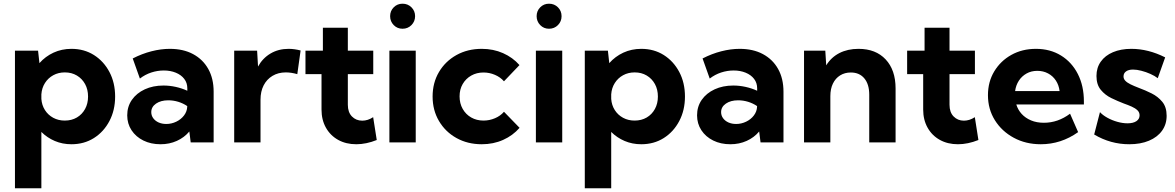

<svg xmlns="http://www.w3.org/2000/svg" viewBox="-20 -758 6255 1022"><path d="M200.2 244.1H59.6V-488.3H182.6L189.9 -421.9Q221.2 -457.5 264.9 -477.8Q308.6 -498 360.4 -498Q427.7 -498 480 -465.1Q532.2 -432.1 562.5 -374.8Q592.8 -317.4 592.8 -244.1Q592.8 -171.4 562.5 -113.8Q532.2 -56.2 480 -23.2Q427.7 9.8 360.4 9.8Q312.5 9.8 271.7 -7.6Q231 -24.9 200.2 -55.7ZM324.7 -116.2Q361.3 -116.2 389.2 -132.6Q417 -148.9 432.9 -178Q448.7 -207 448.7 -244.1Q448.7 -281.7 432.9 -310.5Q417 -339.4 389.2 -356Q361.3 -372.6 325.2 -372.6Q291 -372.6 263.7 -357.7Q236.3 -342.8 219.5 -316.4Q202.6 -290 200.2 -255.9V-231.4Q202.6 -198.2 219.2 -172.1Q235.8 -146 263.2 -131.1Q290.5 -116.2 324.7 -116.2Z M1117.2 0H995.1L987.8 -58.1Q960.9 -25.9 921.4 -8.1Q881.8 9.8 834.5 9.8Q783.2 9.8 743.2 -10Q703.1 -29.8 680.2 -64.7Q657.2 -99.6 657.2 -144Q657.2 -190.9 682.1 -226.6Q707 -262.2 750.7 -282.5Q794.4 -302.7 850.1 -302.7Q882.8 -302.7 915.8 -295.4Q948.7 -288.1 977.1 -274.9V-287.6Q977.1 -316.9 960.7 -338.1Q944.3 -359.4 915.8 -371.1Q887.2 -382.8 852.1 -382.8Q818.4 -382.8 785.4 -372.1Q752.4 -361.3 724.6 -339.8L686.5 -446.8Q735.8 -472.2 786.4 -485.1Q836.9 -498 884.3 -498Q955.6 -498 1007.8 -470Q1060.1 -441.9 1088.6 -390.9Q1117.2 -339.8 1117.2 -270ZM865.2 -98.1Q893.1 -98.1 918.5 -110.4Q943.8 -122.6 959.7 -143.6Q975.6 -164.6 976.6 -189.9V-193.4Q955.1 -208 929 -216.1Q902.8 -224.1 876 -224.1Q835.9 -224.1 810.5 -206.5Q785.2 -189 785.2 -161.1Q785.2 -143.1 795.7 -128.7Q806.2 -114.3 824.2 -106.2Q842.3 -98.1 865.2 -98.1Z M1366.7 0H1226.6V-488.3H1348.6L1353.5 -403.8Q1377.9 -448.2 1419.9 -473.1Q1461.9 -498 1516.1 -498Q1531.7 -498 1547.6 -495.8Q1563.5 -493.7 1580.1 -489.3L1562.5 -363.3Q1530.3 -372.6 1501.5 -372.6Q1460.9 -372.6 1430.4 -354.2Q1399.9 -335.9 1383.3 -303.5Q1366.7 -271 1366.7 -227.5Z M1985.4 -12.7Q1929.2 9.8 1876.5 9.8Q1821.8 9.8 1780 -13.4Q1738.3 -36.6 1714.8 -78.4Q1691.4 -120.1 1691.4 -174.8V-363.3H1606V-488.3H1698.7V-610.4H1831.5V-488.3H1966.8V-363.3H1831.5V-200.2Q1831.5 -160.2 1853.5 -137.9Q1875.5 -115.7 1908.2 -115.7Q1938 -115.7 1966.3 -134.3Z M2122.6 -605Q2094.7 -605 2075.7 -624.5Q2056.6 -644 2056.6 -671.9Q2056.6 -699.7 2075.7 -719Q2094.7 -738.3 2122.6 -738.3Q2150.9 -738.3 2170.2 -719Q2189.5 -699.7 2189.5 -671.9Q2189.5 -644 2170.2 -624.5Q2150.9 -605 2122.6 -605ZM2192.9 0H2052.7V-488.3H2192.9Z M2745.6 -77.6Q2710 -36.6 2658.2 -13.4Q2606.4 9.8 2544.4 9.8Q2469.2 9.8 2409.9 -23.2Q2350.6 -56.2 2316.7 -113.8Q2282.7 -171.4 2282.7 -244.1Q2282.7 -317.4 2316.7 -374.8Q2350.6 -432.1 2409.9 -465.1Q2469.2 -498 2544.4 -498Q2606 -498 2657.7 -475.1Q2709.5 -452.1 2745.1 -411.6L2662.6 -325.2Q2643.6 -347.2 2614.5 -359.6Q2585.4 -372.1 2553.7 -372.1Q2517.1 -372.1 2488.3 -355.7Q2459.5 -339.4 2442.9 -310.8Q2426.3 -282.2 2426.3 -245.1Q2426.3 -207.5 2442.9 -178.2Q2459.5 -148.9 2488.3 -132.6Q2517.1 -116.2 2553.7 -116.2Q2585.4 -116.2 2614.7 -128.7Q2644 -141.1 2662.6 -163.1Z M2902.3 -605Q2874.5 -605 2855.5 -624.5Q2836.4 -644 2836.4 -671.9Q2836.4 -699.7 2855.5 -719Q2874.5 -738.3 2902.3 -738.3Q2930.7 -738.3 2950 -719Q2969.2 -699.7 2969.2 -671.9Q2969.2 -644 2950 -624.5Q2930.7 -605 2902.3 -605ZM2972.7 0H2832.5V-488.3H2972.7Z M3233.4 244.1H3092.8V-488.3H3215.8L3223.1 -421.9Q3254.4 -457.5 3298.1 -477.8Q3341.8 -498 3393.6 -498Q3460.9 -498 3513.2 -465.1Q3565.4 -432.1 3595.7 -374.8Q3626 -317.4 3626 -244.1Q3626 -171.4 3595.7 -113.8Q3565.4 -56.2 3513.2 -23.2Q3460.9 9.8 3393.6 9.8Q3345.7 9.8 3304.9 -7.6Q3264.2 -24.9 3233.4 -55.7ZM3357.9 -116.2Q3394.5 -116.2 3422.4 -132.6Q3450.2 -148.9 3466.1 -178Q3481.9 -207 3481.9 -244.1Q3481.9 -281.7 3466.1 -310.5Q3450.2 -339.4 3422.4 -356Q3394.5 -372.6 3358.4 -372.6Q3324.2 -372.6 3296.9 -357.7Q3269.5 -342.8 3252.7 -316.4Q3235.8 -290 3233.4 -255.9V-231.4Q3235.8 -198.2 3252.4 -172.1Q3269 -146 3296.4 -131.1Q3323.7 -116.2 3357.9 -116.2Z M4150.4 0H4028.3L4021 -58.1Q3994.1 -25.9 3954.6 -8.1Q3915 9.8 3867.7 9.8Q3816.4 9.8 3776.4 -10Q3736.3 -29.8 3713.4 -64.7Q3690.4 -99.6 3690.4 -144Q3690.4 -190.9 3715.3 -226.6Q3740.2 -262.2 3783.9 -282.5Q3827.6 -302.7 3883.3 -302.7Q3916 -302.7 3949 -295.4Q3981.9 -288.1 4010.3 -274.9V-287.6Q4010.3 -316.9 3993.9 -338.1Q3977.5 -359.4 3949 -371.1Q3920.4 -382.8 3885.3 -382.8Q3851.6 -382.8 3818.6 -372.1Q3785.6 -361.3 3757.8 -339.8L3719.7 -446.8Q3769 -472.2 3819.6 -485.1Q3870.1 -498 3917.5 -498Q3988.8 -498 4041 -470Q4093.3 -441.9 4121.8 -390.9Q4150.4 -339.8 4150.4 -270ZM3898.4 -98.1Q3926.3 -98.1 3951.7 -110.4Q3977.1 -122.6 3992.9 -143.6Q4008.8 -164.6 4009.8 -189.9V-193.4Q3988.3 -208 3962.2 -216.1Q3936 -224.1 3909.2 -224.1Q3869.1 -224.1 3843.8 -206.5Q3818.4 -189 3818.4 -161.1Q3818.4 -143.1 3828.9 -128.7Q3839.4 -114.3 3857.4 -106.2Q3875.5 -98.1 3898.4 -98.1Z M4747.1 0H4606.9V-253.9Q4606.9 -309.6 4580.8 -340.8Q4554.7 -372.1 4508.8 -372.1Q4476.6 -372.1 4451.9 -356.7Q4427.2 -341.3 4413.6 -313.2Q4399.9 -285.2 4399.9 -246.1V0H4259.8V-488.3H4373L4377.9 -410.2Q4404.3 -453.1 4448.2 -475.6Q4492.2 -498 4549.8 -498Q4641.6 -498 4694.3 -441.7Q4747.1 -385.3 4747.1 -287.1Z M5188 -12.7Q5131.8 9.8 5079.1 9.8Q5024.4 9.8 4982.7 -13.4Q4940.9 -36.6 4917.5 -78.4Q4894 -120.1 4894 -174.8V-363.3H4808.6V-488.3H4901.4V-610.4H5034.2V-488.3H5169.4V-363.3H5034.2V-200.2Q5034.2 -160.2 5056.2 -137.9Q5078.1 -115.7 5110.8 -115.7Q5140.6 -115.7 5168.9 -134.3Z M5718.8 -54.7Q5627.9 9.8 5520 9.8Q5439.9 9.8 5376.2 -24.7Q5312.5 -59.1 5275.6 -118.2Q5238.8 -177.2 5238.8 -251.5Q5238.8 -322.3 5272.2 -377.9Q5305.7 -433.6 5363.3 -465.8Q5420.9 -498 5494.1 -498Q5569.8 -498 5627.4 -462.6Q5685.1 -427.2 5717.3 -364Q5749.5 -300.8 5749.5 -217.8V-202.1H5389.6Q5398.4 -173.3 5418.2 -151.6Q5438 -129.9 5468 -117.2Q5498 -104.5 5536.6 -104.5Q5611.3 -104.5 5675.8 -152.8ZM5383.3 -273.4H5620.1Q5616.2 -305.2 5600.3 -329.3Q5584.5 -353.5 5558.8 -367.2Q5533.2 -380.9 5501.5 -380.9Q5469.2 -380.9 5444.1 -366.7Q5418.9 -352.5 5403.3 -328.6Q5387.7 -304.7 5383.3 -273.4Z M5804.2 -42 5835 -161.1Q5849.6 -145 5874.3 -131.3Q5898.9 -117.7 5927.5 -109.6Q5956.1 -101.6 5981.4 -101.6Q6011.7 -101.6 6028.8 -113Q6045.9 -124.5 6045.9 -144Q6045.9 -160.2 6034.4 -171.1Q6022.9 -182.1 6003.7 -190.7Q5984.4 -199.2 5960.9 -207.5Q5929.2 -219.7 5895.8 -235.8Q5862.3 -252 5839.4 -279.8Q5816.4 -307.6 5816.4 -353.5Q5816.4 -397.5 5839.4 -429.9Q5862.3 -462.4 5904.3 -480.2Q5946.3 -498 6002 -498Q6092.3 -498 6182.1 -452.6L6142.6 -341.8Q6127 -354 6103.5 -364.5Q6080.1 -375 6055.4 -381.3Q6030.8 -387.7 6011.2 -387.7Q5987.3 -387.7 5973.9 -377.9Q5960.4 -368.2 5960.4 -351.1Q5960.4 -338.4 5969.7 -328.4Q5979 -318.4 5997.3 -309.3Q6015.6 -300.3 6042.5 -290Q6075.7 -277.8 6109.6 -261Q6143.6 -244.1 6166.7 -216.1Q6189.9 -188 6189.9 -141.6Q6189.9 -96.2 6165.3 -62Q6140.6 -27.8 6095.9 -9Q6051.3 9.8 5991.2 9.8Q5891.1 9.8 5804.2 -42Z"/></svg>

Font: Kumbh Sans
Style: Bold
Weight: 700
Version: Version 1.005